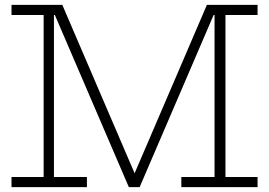

<svg xmlns="http://www.w3.org/2000/svg" viewBox="-20 -772 1110 792"><path d="M511.5 0 204 -715.5 237 -752 542 -41.5H528.5L833.5 -752L863.5 -715.5L556 0ZM27.5 0V-42H160V-710H27.5V-752H236.5L233 -710H202.5V-42H338.5V0ZM728 0V-42H865V-710H832L832.5 -752H1042.5V-710H910V-42H1042.5V0Z"/></svg>

Font: Hepta Slab ExtraLight Light
Style: Regular
Weight: 300
Version: Version 1.100